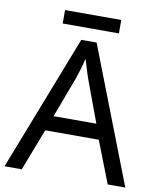

<svg xmlns="http://www.w3.org/2000/svg" viewBox="-93 -927 824 999"><g transform="rotate(10 319.5 -427.5)"><path d="M545 0 459 -221H176L91 0H0L279 -717H360L638 0ZM352 -517Q349 -525 342 -546Q335 -567 328.5 -589.5Q322 -612 318 -624Q311 -593 302 -563.5Q293 -534 287 -517L206 -301H432ZM466 -855V-784H169V-855Z"/></g></svg>

Font: Noto Sans Shavian
Style: Regular
Weight: 400
Designer: Monotype Design Team
Foundry: Monotype Imaging Inc.
Version: Version 2.001; ttfautohint (v1.8.4.7-5d5b)